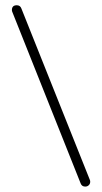

<svg xmlns="http://www.w3.org/2000/svg" viewBox="-20 -689 381 716"><path d="M280.8 -4.9 25.9 -644.5Q24.4 -647.5 24.4 -651.4Q24.4 -669.4 42.5 -669.4Q55.2 -669.4 59.6 -657.7L314.9 -18.6Q316.4 -15.6 316.4 -11.2Q316.4 -3.4 311 1.7Q305.7 6.8 297.9 6.8Q285.2 6.8 280.8 -4.9Z"/></svg>

Font: Manjari Thin
Style: Regular
Weight: 100
Designer: Santhosh Thottingal <santhosh.thottingal@gmail.com>
Version: Version 2.000